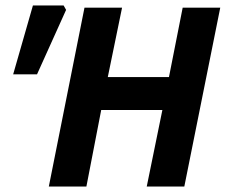

<svg xmlns="http://www.w3.org/2000/svg" viewBox="-20 -680 823 700"><path d="M158 0 288 -652H425L373 -399H596L646 -652H783L652 0H515L572 -279H349L295 0ZM28 -409 100 -660H212L221 -644L115 -409Z"/></svg>

Font: Source Sans 3
Style: Bold Italic
Weight: 700
Italic angle: -11°
Designer: Paul D. Hunt
Foundry: Adobe
Version: Version 3.052;hotconv 1.1.0;makeotfexe 2.6.0